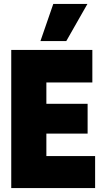

<svg xmlns="http://www.w3.org/2000/svg" viewBox="-20 -953 521 973"><path d="M37 0V-700H448V-535H215V-427H424V-276H215V-162H462V0ZM185 -745 250 -933H423L316 -745Z"/></svg>

Font: Georama SemiCondensed ExtraBold
Style: Regular
Weight: 800
Width: 4
Designer: Jean-Baptiste Levee
Foundry: Production Type
Version: Version 1.000